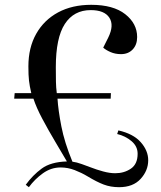

<svg xmlns="http://www.w3.org/2000/svg" viewBox="-20 -764 671 798"><path d="M87 4Q116 -36 153.5 -63.5Q191 -91 258 -93Q237 -129 209 -176Q181 -223 156 -270Q131 -317 119 -354H39L41 -377H110Q103 -407 100.5 -429Q98 -451 98 -488Q98 -566 130.5 -623.5Q163 -681 221.5 -712.5Q280 -744 359 -744Q451 -744 500.5 -705Q550 -666 550 -610Q550 -578 531.5 -558.5Q513 -539 483 -539Q459 -539 439.5 -547.5Q420 -556 409 -566L430 -608Q455 -659 434.5 -690.5Q414 -722 357 -722Q287 -722 249.5 -664.5Q212 -607 212 -485Q212 -448 212.5 -424Q213 -400 216 -377H441L440 -354H219Q222 -306 235 -239Q248 -172 281 -92Q298 -90 320 -82Q342 -74 358 -68Q381 -59 408.5 -51.5Q436 -44 459 -44Q496 -44 524 -63Q552 -82 552 -125Q552 -156 526.5 -177.5Q501 -199 467 -207L472 -222Q534 -208 565 -173Q596 -138 596 -98Q596 -55 564.5 -20.5Q533 14 475 14Q440 14 411 3Q382 -8 344 -31Q319 -46 290.5 -57Q262 -68 232 -68Q192 -68 158 -43.5Q124 -19 100 14Z"/></svg>

Font: Literata 72pt Medium
Style: Italic
Weight: 500
Italic angle: -2°
Designer: Latin by Veronika Burian and Jose Scaglione. Greek by Irene Vlachou. Cyrillic by Vera Evstafieva
Foundry: TypeTogether
Version: Version 3.002